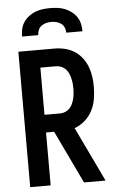

<svg xmlns="http://www.w3.org/2000/svg" viewBox="-62 -997 625 1038"><g transform="rotate(-5 250.0 -477.5)"><path d="M59 0V-735H255Q283 -735 310.5 -728.5Q338 -722 362 -707Q386 -692 403.5 -669.5Q421 -647 431 -621Q441 -595 445 -567Q449 -539 449 -511Q449 -478 443.5 -445Q438 -412 423 -382.5Q408 -353 382.5 -330.5Q357 -308 326 -297L468 0H351L214 -287H170V0ZM170 -383H255Q269 -383 282.5 -388.5Q296 -394 306 -404Q316 -414 322 -427.5Q328 -441 331.5 -454.5Q335 -468 336.5 -482.5Q338 -497 338 -511Q338 -525 336.5 -539.5Q335 -554 331.5 -568Q328 -582 322 -595Q316 -608 306 -618Q296 -628 282.5 -633.5Q269 -639 255 -639H170ZM86 -815Q86 -835 90.5 -855.5Q95 -876 106.5 -893Q118 -910 134.5 -922.5Q151 -935 170 -942.5Q189 -950 209.5 -952.5Q230 -955 250 -955Q270 -955 290.5 -952.5Q311 -950 330 -942.5Q349 -935 365.5 -922.5Q382 -910 393.5 -893Q405 -876 409.5 -855.5Q414 -835 414 -815H326Q326 -829 320.5 -842.5Q315 -856 303.5 -864.5Q292 -873 278 -876.5Q264 -880 250 -880Q236 -880 222 -876.5Q208 -873 196.5 -864.5Q185 -856 179.5 -842.5Q174 -829 174 -815Z"/></g></svg>

Font: Iosevka SS04
Style: Bold
Weight: 700
Monospace: yes
Designer: Belleve Invis
Foundry: Belleve Invis
Version: Version 19.0.0; ttfautohint (v1.8.4)